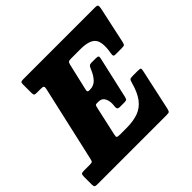

<svg xmlns="http://www.w3.org/2000/svg" viewBox="-222 -943 1136 1136"><g transform="rotate(-45 346.5 -375.0)"><path d="M302 -320.5 261.5 -138Q257.5 -121.5 261.8 -117.5Q266 -113.5 286 -113.5H338.5Q396.5 -113.5 437.5 -128.2Q478.5 -143 506.2 -179.5Q534 -216 551.5 -280.5Q555.5 -296 560 -301Q564.5 -306 584 -306H628Q646 -306 648.8 -301.2Q651.5 -296.5 648 -282L592 -25Q588 -8 583.8 -4Q579.5 0 559.5 0H-19.5Q-32.5 0 -37.2 -4Q-42 -8 -42 -22.5V-86.5Q-42 -103 -38 -108.2Q-34 -113.5 -18 -113.5H28Q47 -113.5 51.8 -116.8Q56.5 -120 60 -136.5L168 -613.5Q171 -627.5 167 -632Q163 -636.5 146.5 -636.5H113Q98 -636.5 93.5 -640.2Q89 -644 89 -659.5V-731Q89 -744.5 94.5 -747.2Q100 -750 112.5 -750H711Q731 -750 733.5 -744Q736 -738 733.5 -722L684 -493Q680.5 -477 676.5 -472.2Q672.5 -467.5 653.5 -467.5H602.5Q588 -467.5 586.5 -474Q585 -480.5 587 -491.5Q601.5 -573 577 -604.8Q552.5 -636.5 476.5 -636.5H399.5Q383 -636.5 377.5 -632.5Q372 -628.5 368.5 -613.5L330 -447.5Q327 -435 329.5 -431Q332 -427 340 -427H348.5Q379.5 -427 400.8 -449.2Q422 -471.5 436 -506.5Q441 -518.5 446.2 -526.2Q451.5 -534 468.5 -534H501Q518.5 -534 522.2 -529.5Q526 -525 522.5 -510.5L464 -252.5Q461 -239 457 -234.2Q453 -229.5 437 -229.5H401.5Q386 -229.5 382.5 -236.2Q379 -243 380.5 -254.5Q386 -292 373.8 -316.8Q361.5 -341.5 332.5 -341.5H320Q310 -341.5 307.2 -336.8Q304.5 -332 302 -320.5Z"/></g></svg>

Font: Besley* Narrow Heavy
Style: Italic
Weight: 800
Width: 4
Italic angle: -13°
Designer: Owen Earl
Foundry: indestructible type*
Version: Version 3.000; ttfautohint (v1.8.3)